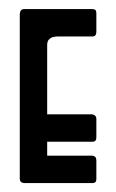

<svg xmlns="http://www.w3.org/2000/svg" viewBox="-20 -411 261 431"><path d="M187.5 0Q196.3 0 196.3 -8.8Q196.3 -23.4 196.3 -50.8Q196.3 -60.5 187.5 -61.5Q153.3 -61.5 85.9 -61.5Q85.9 -69.3 85.9 -92.8Q111.3 -92.8 187.5 -92.8Q196.3 -92.8 196.3 -102.5Q196.3 -116.2 196.3 -144.5Q196.3 -152.3 187.5 -154.3Q153.3 -154.3 85.9 -154.3Q85.9 -193.4 85.9 -309.6Q85.9 -319.3 90.8 -323.2Q94.7 -327.1 100.6 -328.1Q105.5 -329.1 108.4 -329.1Q134.8 -329.1 187.5 -329.1Q196.3 -329.1 196.3 -339.8Q196.3 -353.5 196.3 -381.8Q196.3 -385.7 194.3 -388.7Q191.4 -390.6 187.5 -390.6Q136.7 -390.6 34.2 -390.6Q25.4 -390.6 24.4 -379.9Q24.4 -256.8 24.4 -9.8Q24.4 -1 34.2 0Q85 0 187.5 0Z"/></svg>

Font: Lega 2020-21MOD
Style: Regular
Weight: 400
Designer: SIL Open Font License
Foundry: SIL Open Font License
Version: Version 1.00;July 1, 2020;FontCreator 13.0.0.2670 32-bit